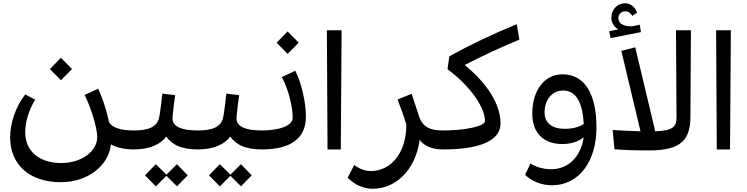

<svg xmlns="http://www.w3.org/2000/svg" viewBox="-20 -913 4562 1173"><path d="M800 0 817 -12V-104L800 -116C726 -116 668 -129 646 -167C632 -236 608 -310 580 -371L497 -333C538 -252 574 -129 574 -76C574 11 479 83 354 83C222 83 134 12 134 -104C134 -170 157 -242 195 -304L134 -336C75 -260 42 -162 42 -72C42 91 159 200 351 200C517 200 643 100 658 -31C693 -11 741 0 800 0ZM285 -491 352 -423 420 -491 352 -560Z M798 0C892 0 961 -30 996 -79C1031 -27 1091 0 1189 0L1208 -12V-104L1189 -116C1091 -116 1034 -139 1034 -188C1034 -214 1045 -296 1050 -332L972 -341C965 -280 959 -229 952 -193C939 -139 890 -116 798 -116L779 -104V-12ZM866 158 932 226 997 161 1061 225 1127 158 1061 90 997 154 932 90Z M1189 0C1283 0 1352 -30 1387 -79C1422 -27 1482 0 1580 0L1599 -12V-104L1580 -116C1482 -116 1425 -139 1425 -188C1425 -214 1436 -296 1441 -332L1363 -341C1356 -280 1350 -229 1343 -193C1330 -139 1281 -116 1189 -116L1170 -104V-12ZM1257 158 1323 226 1388 161 1452 225 1518 158 1452 90 1388 154 1323 90Z M1578 0C1758 0 1849 -68 1849 -202C1849 -281 1824 -403 1784 -481L1702 -442C1749 -353 1768 -250 1768 -193C1768 -147 1692 -116 1578 -116L1561 -104V-12ZM1670 -652 1737 -584 1805 -652 1737 -721Z M1981 0H2062L2067 -728H1977Z M2259 240C2388 240 2517 137 2544 -59C2563 -33 2603 0 2685 0L2705 -12V-104L2685 -116C2607 -116 2563 -137 2541 -200C2522 -259 2510 -294 2495 -340L2409 -305C2428 -257 2452 -188 2462 -153C2465 14 2372 132 2246 132C2199 132 2161 108 2144 95L2104 173C2127 195 2177 240 2259 240Z M2686 0C2902 0 3038 -49 3038 -159C3038 -277 2955 -405 2819 -516C2927 -571 3023 -617 3153 -671L3137 -765C2994 -707 2853 -640 2725 -569L2714 -490C2840 -398 2943 -264 2943 -174C2943 -141 2820 -116 2686 -116L2667 -104V-12Z M3221 86 3188 155C3227 194 3290 219 3351 219C3520 219 3624 70 3624 -134C3624 -340 3552 -459 3416 -459C3307 -459 3232 -362 3232 -220C3232 -101 3299 -33 3417 -33C3467 -33 3513 -48 3546 -74C3528 44 3454 121 3345 121C3301 121 3253 107 3221 86ZM3307 -226C3307 -305 3354 -360 3421 -360C3497 -360 3540 -290 3546 -155C3518 -137 3478 -126 3430 -126C3352 -126 3307 -162 3307 -226Z M4198 -195 4201 -728H4110L4113 -198C4114 -137 4088 -114 3983 -111L3861 -624L3776 -602L3893 -111C3834 -112 3766 -116 3723 -119L3734 -1C3792 4 3871 6 3949 6C4149 6 4196 -67 4198 -195ZM3702 -722 3710 -680 3896 -717 3888 -762 3842 -752C3788 -752 3758 -769 3758 -802C3758 -825 3776 -844 3800 -844C3816 -844 3830 -836 3844 -816L3872 -836C3858 -874 3829 -893 3798 -893C3753 -893 3715 -856 3715 -805C3715 -775 3730 -749 3758 -734Z M4359 0H4440L4445 -728H4355Z"/></svg>

Font: Wafeq Medium
Style: Regular
Weight: 500
Designer: Rasmus Andersson & Azza Alameddine
Foundry: Google & TypeTogether
Version: Version 3.000;January 28, 2025;FontCreator 15.0.0.3014 64-bi